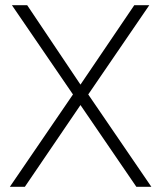

<svg xmlns="http://www.w3.org/2000/svg" viewBox="-20 -722 623 742"><path d="M557 -702 321 -357 565 0H507L291 -316L76 0H18L262 -357L26 -702H85L291 -395L499 -702Z"/></svg>

Font: Freesentation 2 ExtraLight
Style: Regular
Weight: 260
Designer: glyphs from Roboto by Christian Robertson / Hangul glyphs from Noto Sans CJK(Source Han Sans) by Jang Soo-young and Kang
Foundry: PT&
Version: Version 2.001